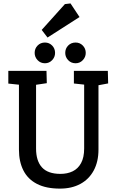

<svg xmlns="http://www.w3.org/2000/svg" viewBox="-20 -1109 690 1133"><path d="M334 4Q251.6 4 197.9 -23.9Q144.1 -51.7 118 -103.5Q91.8 -155.2 91.8 -226.1V-609.2L29.1 -615.8V-691H254.3L256.2 -618.2L192.8 -608.7V-232.4Q192.8 -159.3 227.8 -121.1Q262.8 -82.9 336.8 -82.9Q377.8 -82.9 409.1 -98.2Q440.4 -113.4 458.5 -146.7Q476.6 -180 476.6 -232.9V-609.7L416 -616.3V-691H616.3L618.2 -616.7L561.1 -606V-226.1Q561.1 -154.8 533 -102.8Q504.8 -50.8 453.8 -23.4Q402.8 4 334 4ZM426.2 -735.7Q399.6 -735.7 382.3 -754Q365 -772.2 365 -796.9Q365 -822.5 382.3 -840.3Q399.6 -858 426.2 -858Q451.3 -858 468.6 -840.3Q486 -822.5 486 -796.9Q486 -772.2 468.6 -754Q451.3 -735.7 426.2 -735.7ZM245.2 -735.7Q219.2 -735.7 201.9 -754Q184.5 -772.2 184.5 -796.9Q184.5 -822.5 201.9 -840.3Q219.2 -858 245.2 -858Q270.4 -858 287.7 -840.3Q305 -822.5 305 -796.9Q305 -772.2 287.7 -754Q270.4 -735.7 245.2 -735.7ZM260.5 -887.5 226 -932.4 363 -1084.8 396.1 -1088.8 449.3 -1008.5Z"/></svg>

Font: Kreon Light
Style: Regular
Weight: 300
Designer: Julia Petretta
Foundry: Julia Petretta and Eli Heuer
Version: Version 2.002